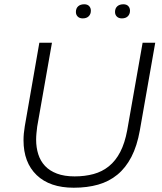

<svg xmlns="http://www.w3.org/2000/svg" viewBox="-20 -868 760 898"><path d="M325 10Q213 10 151.5 -49Q90 -108 90 -212Q90 -243 96 -278L164 -668H223L154 -276Q152 -260 150.5 -244.5Q149 -229 149 -215Q149 -178 159 -146.5Q169 -115 190.5 -92Q212 -69 246.5 -56Q281 -43 329 -43Q377 -43 417.5 -54Q458 -65 489.5 -90.5Q521 -116 542.5 -157.5Q564 -199 575 -259L647 -668H706L634 -258Q621 -185 594.5 -134Q568 -83 529 -51Q490 -19 439 -4.5Q388 10 325 10ZM367 -782Q352 -782 343.5 -790.5Q335 -799 335 -812Q335 -829 345.5 -838.5Q356 -848 374 -848Q389 -848 397 -839.5Q405 -831 405 -818Q405 -802 395 -792Q385 -782 367 -782ZM550 -782Q535 -782 526.5 -790.5Q518 -799 518 -812Q518 -829 528.5 -838.5Q539 -848 557 -848Q572 -848 580 -839.5Q588 -831 588 -818Q588 -802 578 -792Q568 -782 550 -782Z"/></svg>

Font: Celebes Light
Style: Italic
Weight: 300
Italic angle: -10°
Designer: Anugrah Pasau
Foundry: Lafontype
Version: Version 1.000; ttfautohint (v1.8.4)